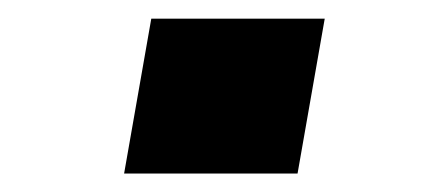

<svg xmlns="http://www.w3.org/2000/svg" viewBox="-20 -441 458 207"><path d="M113.8 -253.9 143.1 -420.9H330.1L300.8 -253.9Z"/></svg>

Font: Archivo Expanded
Style: Bold Italic
Weight: 700
Width: 7
Italic angle: -10°
Designer: Hector Gatti
Foundry: Omnibus-Type
Version: Version 2.001